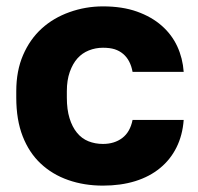

<svg xmlns="http://www.w3.org/2000/svg" viewBox="-20 -563 616 596"><path d="M299.5 13.2Q354.8 13.2 399.8 -0.7Q444.7 -14.7 476.9 -41.3Q509.2 -67.8 527.9 -105.5Q546.7 -143.2 550.2 -190.7H391.5Q384 -153.2 359.6 -134.7Q335.2 -116.2 299.5 -116.2Q275.3 -116.2 254.5 -124.5Q233.7 -132.8 218.8 -151.1Q204 -169.3 195.8 -196.2Q187.5 -223 187.5 -260V-280Q187.5 -314 196.6 -339.7Q205.7 -365.3 220.3 -381.7Q235 -398.2 255.8 -406.5Q276.7 -414.8 299.5 -414.8Q321.3 -414.8 336.1 -410.1Q350.8 -405.3 362.2 -395.7Q373.7 -386 381 -371.9Q388.3 -357.8 391.5 -340H550.2Q547.2 -382.3 530.3 -419Q513.3 -455.7 482 -483.2Q450.7 -510.8 405.3 -527Q359.8 -543.2 299.5 -543.2Q245.7 -543.2 195.7 -525.3Q145.7 -507.5 109.2 -474.2Q72.8 -441 51.7 -392.2Q30.5 -343.3 30.5 -280V-260Q30.5 -191 50.4 -140Q70.3 -89 106.4 -55.2Q142.5 -21.3 191.9 -4.1Q241.3 13.2 299.5 13.2Z"/></svg>

Font: Golos Text VF
Style: Regular
Weight: 400
Designer: A.Korolkova, Vitaly Kuzmin
Foundry: ParaType Ltd
Version: Version 2.005